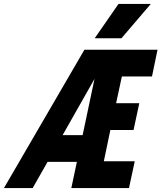

<svg xmlns="http://www.w3.org/2000/svg" viewBox="-75 -949 815 969"><path d="M351 -698H720L692 -563H540L511 -428H628L599 -293H482L449 -135H605L576 0H285L313 -132H165L90 0H-55ZM342 -267 402 -551 241 -267ZM523 -929H686L538 -756H403Z"/></svg>

Font: Azeret Mono
Style: Bold Italic
Weight: 700
Italic angle: -12°
Designer: Martin Vácha
Foundry: Displaay
Version: Version 1.000; Glyphs 3.0.3, build 3074